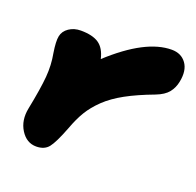

<svg xmlns="http://www.w3.org/2000/svg" viewBox="-99 -620 754 737"><g transform="rotate(20 278.0 -251.5)"><path d="M120.1 12.2Q80.6 12.2 56.6 -25.9Q32.7 -64 43 -115.2Q60.5 -202.6 64.7 -252Q68.8 -301.3 60.1 -347.2Q52.7 -393.6 57.1 -415Q61.5 -437 82 -450.9Q102.5 -464.8 129.9 -464.8Q177.7 -464.8 203.4 -447.5Q229 -430.2 238.8 -388.2Q377 -515.1 482.9 -515.1Q522 -515.1 542.5 -486.8Q563 -458.5 553.2 -410.2Q548.3 -384.3 532.7 -364.7Q517.1 -345.2 482.9 -332Q416.5 -307.1 371.1 -282.2Q325.7 -257.3 295.4 -228.3Q265.1 -199.2 246.8 -168.9Q228.5 -138.7 212.9 -96.2Q187.5 -30.3 170.4 -9Q153.3 12.2 120.1 12.2Z"/></g></svg>

Font: Shantell Sans Irregular
Style: Italic
Weight: 800
Italic angle: -11.31°
Designer: Stephen Nixon, Anya Danilova, Shantell Martin
Foundry: Arrow Type
Version: Version 1.006;[9816181b4]